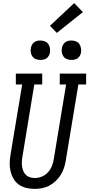

<svg xmlns="http://www.w3.org/2000/svg" viewBox="-20 -1209 575 1237"><path d="M202 8Q175 8 148.5 1.5Q122 -5 101 -20Q80 -35 67 -57.5Q54 -80 48 -105.5Q42 -131 42.5 -159Q43 -187 48 -214L123 -665H82V-735H252V-665H201L125 -203Q122 -187 121 -170.5Q120 -154 122 -138Q124 -122 130 -107.5Q136 -93 146.5 -82.5Q157 -72 172.5 -67Q188 -62 204 -62Q227 -62 250 -71.5Q273 -81 289.5 -99.5Q306 -118 315 -141Q324 -164 327 -187L406 -665H365V-735H535V-665H485L404 -176Q400 -152 392.5 -128Q385 -104 371.5 -82.5Q358 -61 339 -43Q320 -25 297.5 -13Q275 -1 250.5 3.5Q226 8 202 8ZM440 -823Q425 -823 411.5 -828Q398 -833 389.5 -844.5Q381 -856 378.5 -870.5Q376 -885 379 -900Q381 -910 386 -920Q391 -930 400 -936.5Q409 -943 419.5 -945.5Q430 -948 440 -948Q455 -948 469 -942.5Q483 -937 491 -925.5Q499 -914 501.5 -899.5Q504 -885 502 -870Q500 -860 494.5 -850Q489 -840 480 -833.5Q471 -827 460.5 -825Q450 -823 440 -823ZM240 -823Q225 -823 211.5 -828Q198 -833 189.5 -844.5Q181 -856 178.5 -870.5Q176 -885 179 -900Q181 -910 186 -920Q191 -930 200 -936.5Q209 -943 219.5 -945.5Q230 -948 240 -948Q255 -948 269 -942.5Q283 -937 291 -925.5Q299 -914 301.5 -899.5Q304 -885 302 -870Q300 -860 294.5 -850Q289 -840 280 -833.5Q271 -827 260.5 -825Q250 -823 240 -823ZM346 -997 302 -1043 458 -1189 514 -1131Z"/></svg>

Font: Iosevka Slab
Style: Italic
Weight: 400
Italic angle: -9°
Monospace: yes
Designer: Belleve Invis
Foundry: Belleve Invis
Version: Version 11.1.0; ttfautohint (v1.8.3)